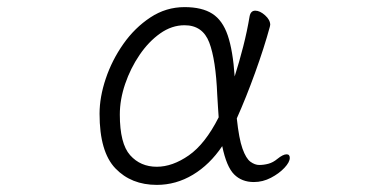

<svg xmlns="http://www.w3.org/2000/svg" viewBox="-20 -504 1040 540"><path d="M605 -93Q570 -41 522.5 -12.5Q475 16 421 16Q349 16 304.5 -30.5Q260 -77 260 -184Q260 -231 277.5 -283Q295 -335 327 -380.5Q359 -426 403 -455Q447 -484 499 -484Q548 -484 577 -465.5Q606 -447 620.5 -404.5Q635 -362 640 -289Q653 -330 664 -373Q675 -416 682 -458Q685 -474 698 -474Q711 -474 725.5 -461Q740 -448 740 -434Q740 -433 739.5 -432Q739 -431 739 -429Q723 -370 697.5 -299.5Q672 -229 646 -171Q652 -114 662 -86Q672 -58 684.5 -49Q697 -40 709 -40Q722 -40 735 -43.5Q748 -47 760 -57Q776 -70 786 -70Q795 -70 795 -60Q795 -48 780 -32Q765 -16 742 -4Q719 8 694 8Q660 8 638.5 -13.5Q617 -35 605 -93ZM595 -174Q594 -188 593 -204Q592 -220 591 -237Q587 -336 568.5 -384.5Q550 -433 499 -433Q463 -433 430.5 -410Q398 -387 372.5 -349.5Q347 -312 332 -268Q317 -224 317 -182Q317 -100 346 -67.5Q375 -35 421 -35Q465 -35 511 -67Q557 -99 595 -174Z"/></svg>

Font: Moon Stars Kai HW Light
Style: Regular
Weight: 300
Designer: GuiWonder
Version: Version 1.101